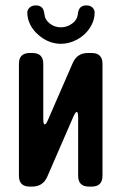

<svg xmlns="http://www.w3.org/2000/svg" viewBox="-20 -681 449 710"><path d="M90 9H99Q139 9 155 -28L251 -249Q259 -267 264 -267Q269 -267 269 -245V-31Q269 9 309 9H319Q359 9 359 -31V-445Q359 -485 319 -485H305Q265 -485 249 -448L158 -239Q151 -221 145 -221Q140 -221 140 -243V-445Q140 -485 100 -485H90Q50 -485 50 -445V-31Q50 9 90 9ZM81 -635Q81 -611 92 -589.5Q103 -568 121 -553Q138 -537 160 -528Q182 -519 205 -519Q228 -519 250.5 -528Q273 -537 291 -553Q308 -568 319 -589.5Q330 -611 330 -635Q330 -645 322 -653Q314 -661 299 -661Q271 -661 268 -630Q266 -608 247 -594Q228 -580 205 -580Q182 -580 164 -594Q146 -608 144 -630Q141 -661 113 -661Q98 -661 89.5 -653Q81 -645 81 -635Z"/></svg>

Font: WD-XL Lubrifont TC
Style: Regular
Weight: 400
Designer: [WD-XL Lubrifont] Copyright 2020-2022 (c) NightFurySL2001, Skr-ZERO; [ZCOOL QingKe HuangYou] Copyright 2018-2022 (c) The
Version: Version 2.001;hotconv 1.1.1;makeotfexe 2.6.0